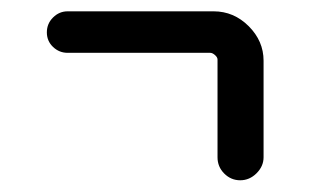

<svg xmlns="http://www.w3.org/2000/svg" viewBox="-20 -464 540 334"><path d="M97.7 -372.1Q83 -372.1 72.3 -382.3Q61.5 -392.6 61.5 -407.7Q61.5 -422.9 72.3 -433.6Q83 -444.3 97.7 -444.3H351.6Q386.7 -444.3 412.6 -418.5Q438.5 -392.6 438.5 -358.4V-190.4Q438.5 -174.8 426.3 -162.6Q414.1 -150.4 397.9 -150.4Q381.8 -150.4 370.1 -162.1Q358.4 -173.8 358.4 -190.4V-360.4Q358.4 -364.3 354 -368.2Q349.6 -372.1 345.7 -372.1Z"/></svg>

Font: Rounded-X Mgen+ 1m regular
Style: Regular
Weight: 400
Designer: [Source Han Sans]
Ryoko NISHIZUKA  (kana & ideographs); Paul D. Hunt (Latin, Greek & Cyrillic); Wenlong ZHANG  (bopomofo
Version: Version 1.059.20150602